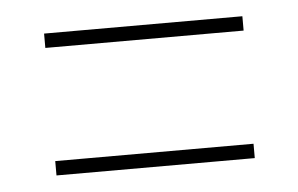

<svg xmlns="http://www.w3.org/2000/svg" viewBox="-31 -431 466 300"><g transform="rotate(-5 202.5 -281.0)"><path d="M47 -370V-392.5H358V-370ZM47 -170V-192.5H358V-170Z"/></g></svg>

Font: Imbue 50pt Light
Style: Regular
Weight: 300
Designer: Tyler Finck
Foundry: Etcetera Type Company
Version: Version 1.102; ttfautohint (v1.8.3)